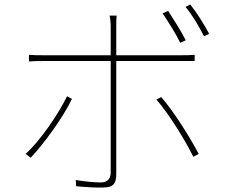

<svg xmlns="http://www.w3.org/2000/svg" viewBox="-20 -817 1040 862"><path d="M919 -665C899 -704 863 -761 834 -797L813 -786C844 -749 873 -699 896 -654L919 -665ZM814 -636C792 -680 757 -733 735 -768L710 -757C735 -720 770 -665 789 -625L814 -636ZM502 -37V-543H809C823 -543 838 -543 854 -543V-571C833 -569 816 -569 797 -569H502V-702C502 -718 502 -735 504 -747H472C475 -735 477 -715 477 -697V-569H171C144 -569 134 -569 110 -571V-541C133 -543 146 -543 172 -543H477V-42C477 -15 462 2 434 2C406 2 365 -1 320 -9L322 19C336 21 355 22 375 23L385 24C405 25 424 25 438 25C488 25 502 10 502 -37ZM303 -373 281 -385C244 -308 161 -185 95 -126L118 -109C177 -172 264 -290 303 -373ZM872 -126C834 -199 760 -317 704 -381L682 -370C739 -306 813 -184 848 -113L872 -126Z"/></svg>

Font: Glow Sans SC Normal Thin
Style: Regular
Weight: 100
Designer: Ryoko NISHIZUKA (kana, bopomofo & ideographs); Paul D. Hunt (Latin, Greek & Cyrillic); Sandoll Communications, Soo-young
Version: Version 0.93